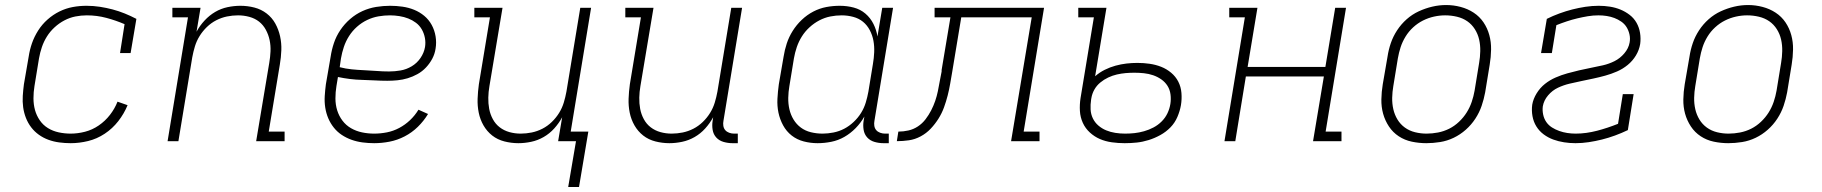

<svg xmlns="http://www.w3.org/2000/svg" viewBox="-20 -561 7240 763"><path d="M261 8Q238 8 215.5 5Q193 2 172.5 -5.5Q152 -13 134.5 -25.5Q117 -38 104 -55Q91 -72 83 -92.5Q75 -113 72 -135Q69 -157 70.5 -180Q72 -203 75 -226L94 -336Q98 -363 107 -389Q116 -415 131.5 -439.5Q147 -464 169 -483.5Q191 -503 216.5 -515.5Q242 -528 269 -533Q296 -538 324 -538Q351 -538 377 -534Q403 -530 427.5 -523.5Q452 -517 475.5 -507.5Q499 -498 522 -486L499 -350H457L475 -465Q440 -480 402.5 -490Q365 -500 325 -500Q302 -500 279.5 -495.5Q257 -491 236 -480Q215 -469 197 -452.5Q179 -436 166.5 -416Q154 -396 146.5 -374Q139 -352 135 -329L117 -219Q113 -195 113 -170.5Q113 -146 119 -124Q125 -102 138 -83Q151 -64 170.5 -52Q190 -40 213.5 -35Q237 -30 261 -30Q289 -30 318 -37.5Q347 -45 372.5 -62.5Q398 -80 417 -104.5Q436 -129 447 -157L487 -143Q473 -109 450 -79.5Q427 -50 396 -29.5Q365 -9 330 -0.5Q295 8 261 8Z M646 0 727 -492H665V-530H777L761 -435Q774 -459 793 -479.5Q812 -500 835 -513.5Q858 -527 884 -532.5Q910 -538 935 -538Q964 -538 991 -531Q1018 -524 1039.5 -507.5Q1061 -491 1074 -467.5Q1087 -444 1093 -417Q1099 -390 1098 -361.5Q1097 -333 1092 -304L1048 -38H1111V0H998L1050 -311Q1054 -334 1055 -357Q1056 -380 1051.5 -401.5Q1047 -423 1036.5 -442.5Q1026 -462 1009.5 -475Q993 -488 971 -494Q949 -500 926 -500Q904 -500 882 -495.5Q860 -491 839.5 -480.5Q819 -470 802 -453.5Q785 -437 773 -417.5Q761 -398 754.5 -376.5Q748 -355 744 -333L689 0Z M1467 8Q1444 8 1421 5Q1398 2 1377 -5.5Q1356 -13 1338 -25Q1320 -37 1306.5 -54Q1293 -71 1284.5 -91Q1276 -111 1272.5 -133.5Q1269 -156 1270.5 -179.5Q1272 -203 1275 -226L1294 -336Q1298 -363 1307 -390Q1316 -417 1332.5 -441.5Q1349 -466 1371.5 -485.5Q1394 -505 1420.5 -517Q1447 -529 1475 -533.5Q1503 -538 1530 -538Q1555 -538 1579.5 -534.5Q1604 -531 1626 -522Q1648 -513 1666 -498Q1684 -483 1695.5 -462Q1707 -441 1711 -416.5Q1715 -392 1711 -368Q1708 -347 1698 -328Q1688 -309 1673 -293Q1658 -277 1639 -266.5Q1620 -256 1600 -250Q1580 -244 1559.5 -242Q1539 -240 1519 -240Q1494 -240 1469 -241.5Q1444 -243 1419.5 -243.5Q1395 -244 1371 -247Q1347 -250 1323 -255L1317 -219Q1313 -195 1313 -170Q1313 -145 1320 -122.5Q1327 -100 1341 -81.5Q1355 -63 1375 -51.5Q1395 -40 1418.5 -35Q1442 -30 1467 -30Q1492 -30 1517.5 -35Q1543 -40 1566.5 -52.5Q1590 -65 1609.5 -83.5Q1629 -102 1643 -125L1681 -108Q1664 -80 1640.5 -57Q1617 -34 1588 -19Q1559 -4 1528 2Q1497 8 1467 8ZM1526 -277Q1549 -277 1572 -281Q1595 -285 1616 -297.5Q1637 -310 1651 -330.5Q1665 -351 1669 -374Q1672 -392 1668.5 -410.5Q1665 -429 1656 -444.5Q1647 -460 1633 -470.5Q1619 -481 1602.5 -487.5Q1586 -494 1567 -497Q1548 -500 1530 -500Q1507 -500 1484 -496Q1461 -492 1439 -481.5Q1417 -471 1398.5 -454.5Q1380 -438 1367 -417.5Q1354 -397 1346.5 -374.5Q1339 -352 1335 -329L1330 -294Q1353 -288 1377.5 -285.5Q1402 -283 1427 -282Q1452 -281 1476.5 -279Q1501 -277 1526 -277Z M2281 182H2238L2269 0H2198L2214 -95Q2201 -71 2182.5 -50.5Q2164 -30 2140.5 -16.5Q2117 -3 2091 2.5Q2065 8 2040 8Q2012 8 1984.5 1Q1957 -6 1936 -22.5Q1915 -39 1901.5 -62.5Q1888 -86 1882.5 -113Q1877 -140 1878 -168.5Q1879 -197 1883 -226L1927 -492H1865V-530H1977L1925 -219Q1921 -196 1920.5 -173Q1920 -150 1924 -128.5Q1928 -107 1938.5 -87.5Q1949 -68 1966 -55Q1983 -42 2004.5 -36Q2026 -30 2049 -30Q2071 -30 2093 -34.5Q2115 -39 2135.5 -49.5Q2156 -60 2173 -76.5Q2190 -93 2202 -112.5Q2214 -132 2220.5 -153.5Q2227 -175 2231 -197L2286 -530H2329L2248 -38H2318Z M2640 8Q2612 8 2584.5 1Q2557 -6 2536 -22.5Q2515 -39 2501.5 -62.5Q2488 -86 2482.5 -113Q2477 -140 2478 -168.5Q2479 -197 2483 -226L2527 -492H2465V-530H2577L2525 -219Q2521 -196 2520.5 -173Q2520 -150 2524 -128.5Q2528 -107 2538.5 -87.5Q2549 -68 2566 -55Q2583 -42 2604.5 -36Q2626 -30 2649 -30Q2671 -30 2693 -34.5Q2715 -39 2735.5 -49.5Q2756 -60 2773 -76.5Q2790 -93 2802 -112.5Q2814 -132 2820.5 -153.5Q2827 -175 2831 -197L2886 -530H2929L2855 -81Q2853 -71 2854.5 -61Q2856 -51 2862 -44Q2868 -37 2877.5 -33.5Q2887 -30 2897 -30H2912V8H2891Q2873 8 2855.5 3Q2838 -2 2826.5 -14.5Q2815 -27 2812 -45Q2809 -63 2812 -81L2814 -95Q2801 -71 2782.5 -50.5Q2764 -30 2740.5 -16.5Q2717 -3 2691 2.5Q2665 8 2640 8Z M3229 8Q3201 8 3174 1Q3147 -6 3126 -22.5Q3105 -39 3092 -63Q3079 -87 3073.5 -113.5Q3068 -140 3069.5 -168.5Q3071 -197 3075 -226L3094 -336Q3098 -362 3106.5 -388Q3115 -414 3130 -438Q3145 -462 3166 -482Q3187 -502 3212 -515Q3237 -528 3263.5 -533Q3290 -538 3317 -538Q3346 -538 3372.5 -531Q3399 -524 3419 -507Q3439 -490 3451 -466Q3463 -442 3467 -416L3486 -530H3529L3455 -81Q3453 -71 3454.5 -61Q3456 -51 3462 -44Q3468 -37 3477.5 -33.5Q3487 -30 3497 -30H3512V8H3491Q3473 8 3455.5 3Q3438 -2 3426.5 -14.5Q3415 -27 3412 -45Q3409 -63 3412 -81L3415 -98Q3401 -73 3380.5 -52Q3360 -31 3335.5 -17Q3311 -3 3283.5 2.5Q3256 8 3229 8Q3229 8 3229 8Q3229 8 3229 8ZM3249 -30Q3270 -30 3292.5 -34.5Q3315 -39 3335 -49.5Q3355 -60 3372.5 -76.5Q3390 -93 3402 -112.5Q3414 -132 3420.5 -153.5Q3427 -175 3431 -197L3449 -307Q3453 -330 3454 -353.5Q3455 -377 3451 -399Q3447 -421 3436.5 -441Q3426 -461 3409.5 -474.5Q3393 -488 3370.5 -494Q3348 -500 3325 -500Q3302 -500 3279.5 -495.5Q3257 -491 3236 -480Q3215 -469 3197 -452.5Q3179 -436 3166.5 -416Q3154 -396 3146.5 -374Q3139 -352 3135 -329L3117 -219Q3113 -196 3112.5 -172.5Q3112 -149 3117 -127Q3122 -105 3133.5 -86Q3145 -67 3162.5 -54Q3180 -41 3202.5 -35.5Q3225 -30 3249 -30Z M3544 0 3550 -38Q3570 -38 3590 -42.5Q3610 -47 3627.5 -58.5Q3645 -70 3658 -87Q3671 -104 3680.5 -122.5Q3690 -141 3696.5 -160Q3703 -179 3707 -198.5Q3711 -218 3714.5 -238Q3718 -258 3722 -277Q3722 -277 3722 -277.5Q3722 -278 3722 -278V-280Q3722 -280 3722 -281Q3722 -282 3722 -283L3757 -492H3694V-530H4129L4048 -38H4111V0H3998L4080 -492H3800L3764 -275Q3760 -252 3756 -228.5Q3752 -205 3746 -181.5Q3740 -158 3731.5 -134.5Q3723 -111 3709.5 -89.5Q3696 -68 3678.5 -49.5Q3661 -31 3638.5 -19Q3616 -7 3592 -3.5Q3568 0 3544 0Z M4450 8Q4450 8 4450 8Q4450 8 4449 8Q4424 8 4398.5 4.5Q4373 1 4351 -8.5Q4329 -18 4311 -34.5Q4293 -51 4283 -73Q4273 -95 4271.5 -120Q4270 -145 4274 -171L4327 -492H4265V-530H4377L4332 -258Q4349 -273 4370 -283.5Q4391 -294 4413 -300Q4435 -306 4456.5 -308.5Q4478 -311 4500 -311Q4525 -311 4549 -307.5Q4573 -304 4594.5 -295.5Q4616 -287 4634 -272Q4652 -257 4662.5 -236.5Q4673 -216 4675 -191.5Q4677 -167 4673 -143Q4669 -120 4659 -96.5Q4649 -73 4631.5 -55Q4614 -37 4591.5 -24.5Q4569 -12 4545 -4.5Q4521 3 4497.5 5.5Q4474 8 4450 8ZM4451 -30Q4470 -30 4488.5 -32Q4507 -34 4526.5 -39.5Q4546 -45 4564 -54.5Q4582 -64 4596.5 -78.5Q4611 -93 4619.5 -111Q4628 -129 4631 -148Q4634 -167 4631.5 -186Q4629 -205 4619.5 -220Q4610 -235 4595 -245.5Q4580 -256 4562.5 -262Q4545 -268 4526 -270Q4507 -272 4488 -272Q4470 -272 4453 -270.5Q4436 -269 4418.5 -265Q4401 -261 4384 -253Q4367 -245 4352.5 -233Q4338 -221 4329 -205Q4320 -189 4317 -171L4316 -165Q4313 -145 4314 -126Q4315 -107 4323 -90.5Q4331 -74 4345 -62Q4359 -50 4376 -43Q4393 -36 4412 -33Q4431 -30 4451 -30Z M4846 0 4927 -492H4865V-530H4977L4938 -295H5247L5286 -530H5329L5248 -38H5311V0H5198L5241 -257H4931L4889 0Z M5648 8Q5619 8 5590.5 2Q5562 -4 5538.5 -19.5Q5515 -35 5499.5 -58.5Q5484 -82 5476.5 -109Q5469 -136 5469.5 -166Q5470 -196 5475 -226L5494 -336Q5498 -363 5507 -389.5Q5516 -416 5532 -440.5Q5548 -465 5570 -484.5Q5592 -504 5618 -516Q5644 -528 5671.5 -534.5Q5699 -541 5727 -541Q5756 -541 5784.5 -533.5Q5813 -526 5836.5 -510.5Q5860 -495 5875.5 -472Q5891 -449 5898.5 -421.5Q5906 -394 5905.5 -364Q5905 -334 5900 -304L5882 -194Q5877 -167 5868 -140.5Q5859 -114 5843 -89.5Q5827 -65 5805 -45.5Q5783 -26 5757 -13.5Q5731 -1 5703 3.5Q5675 8 5648 8ZM5649 -30Q5672 -30 5695 -34.5Q5718 -39 5739 -49.5Q5760 -60 5778 -77Q5796 -94 5808.5 -114Q5821 -134 5828.5 -156Q5836 -178 5840 -201L5858 -311Q5862 -334 5862.5 -358Q5863 -382 5858 -404Q5853 -426 5841 -445Q5829 -464 5811 -476.5Q5793 -489 5770 -494.5Q5747 -500 5723 -500Q5701 -500 5678.5 -495Q5656 -490 5635 -479.5Q5614 -469 5596 -452.5Q5578 -436 5565.5 -415.5Q5553 -395 5546 -373.5Q5539 -352 5535 -329L5517 -219Q5513 -196 5512.5 -172.5Q5512 -149 5517 -127Q5522 -105 5533.5 -86Q5545 -67 5563 -54Q5581 -41 5603.5 -35.5Q5626 -30 5649 -30Z M6241 8Q6218 8 6195.5 4.5Q6173 1 6152.5 -6.5Q6132 -14 6114.5 -27Q6097 -40 6085.5 -58.5Q6074 -77 6070 -99.5Q6066 -122 6069 -145Q6073 -168 6086.5 -190Q6100 -212 6119.5 -227.5Q6139 -243 6162 -253Q6185 -263 6208.5 -269.5Q6232 -276 6255.5 -281.5Q6279 -287 6302.5 -291.5Q6326 -296 6350 -301.5Q6374 -307 6396 -318Q6418 -329 6435 -349Q6452 -369 6456 -392Q6459 -408 6455.5 -424Q6452 -440 6444 -453Q6436 -466 6423 -475Q6410 -484 6395.5 -489.5Q6381 -495 6365 -497.5Q6349 -500 6332 -500Q6311 -500 6290 -496.5Q6269 -493 6248 -488Q6227 -483 6206 -476Q6185 -469 6165 -461L6147 -350H6104L6127 -486Q6151 -498 6177 -507.5Q6203 -517 6228.5 -523.5Q6254 -530 6280.5 -534Q6307 -538 6333 -538Q6356 -538 6378 -534.5Q6400 -531 6419.5 -523Q6439 -515 6456 -502Q6473 -489 6483.5 -470.5Q6494 -452 6497.5 -430Q6501 -408 6498 -386Q6494 -362 6481 -340.5Q6468 -319 6448.5 -303Q6429 -287 6406 -277Q6383 -267 6359.5 -260.5Q6336 -254 6312.5 -249Q6289 -244 6265 -239Q6241 -234 6217.5 -228.5Q6194 -223 6171.5 -212.5Q6149 -202 6132 -182Q6115 -162 6111 -138Q6109 -122 6112.5 -105.5Q6116 -89 6125 -76Q6134 -63 6147.5 -54.5Q6161 -46 6176.5 -40.5Q6192 -35 6208.5 -32.5Q6225 -30 6242 -30Q6263 -30 6284.5 -33Q6306 -36 6327 -41.5Q6348 -47 6369 -54Q6390 -61 6410 -69L6429 -187H6472L6449 -44Q6424 -32 6398 -22.5Q6372 -13 6346 -6.5Q6320 0 6293.5 4Q6267 8 6241 8Z M6848 8Q6819 8 6790.5 2Q6762 -4 6738.5 -19.5Q6715 -35 6699.5 -58.5Q6684 -82 6676.5 -109Q6669 -136 6669.5 -166Q6670 -196 6675 -226L6694 -336Q6698 -363 6707 -389.5Q6716 -416 6732 -440.5Q6748 -465 6770 -484.5Q6792 -504 6818 -516Q6844 -528 6871.5 -534.5Q6899 -541 6927 -541Q6956 -541 6984.5 -533.5Q7013 -526 7036.5 -510.5Q7060 -495 7075.5 -472Q7091 -449 7098.5 -421.5Q7106 -394 7105.5 -364Q7105 -334 7100 -304L7082 -194Q7077 -167 7068 -140.5Q7059 -114 7043 -89.5Q7027 -65 7005 -45.5Q6983 -26 6957 -13.5Q6931 -1 6903 3.5Q6875 8 6848 8ZM6849 -30Q6872 -30 6895 -34.5Q6918 -39 6939 -49.5Q6960 -60 6978 -77Q6996 -94 7008.5 -114Q7021 -134 7028.5 -156Q7036 -178 7040 -201L7058 -311Q7062 -334 7062.5 -358Q7063 -382 7058 -404Q7053 -426 7041 -445Q7029 -464 7011 -476.5Q6993 -489 6970 -494.5Q6947 -500 6923 -500Q6901 -500 6878.5 -495Q6856 -490 6835 -479.5Q6814 -469 6796 -452.5Q6778 -436 6765.5 -415.5Q6753 -395 6746 -373.5Q6739 -352 6735 -329L6717 -219Q6713 -196 6712.5 -172.5Q6712 -149 6717 -127Q6722 -105 6733.5 -86Q6745 -67 6763 -54Q6781 -41 6803.5 -35.5Q6826 -30 6849 -30Z"/></svg>

Font: Iosevka Slab XLtEx
Style: Italic
Weight: 200
Width: 7
Italic angle: -9°
Monospace: yes
Designer: Belleve Invis
Foundry: Belleve Invis
Version: Version 11.1.0; ttfautohint (v1.8.3)